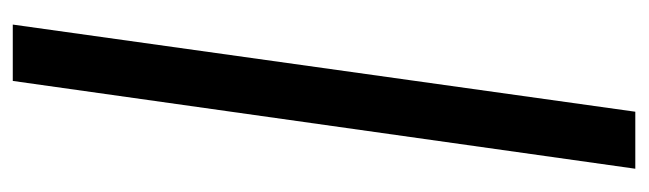

<svg xmlns="http://www.w3.org/2000/svg" viewBox="-368 -452 990 293"><g transform="rotate(90 126.5 -306.0)"><path d="M104 169H18L151 -781H238Z"/></g></svg>

Font: Exo 2.0 Semi Bold
Style: Italic
Weight: 600
Italic angle: -8°
Designer: Natanael Gama
Version: Version 1.001;PS 001.001;hotconv 1.0.70;makeotf.lib2.5.58329